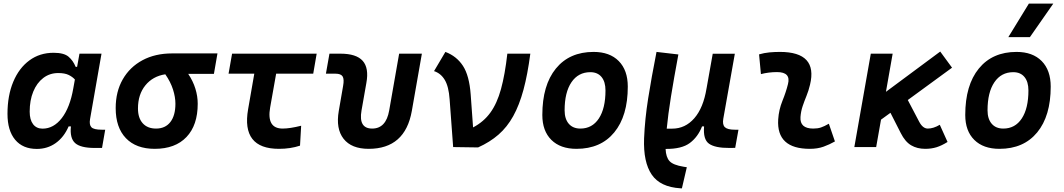

<svg xmlns="http://www.w3.org/2000/svg" viewBox="-20 -815 5899 1064"><path d="M407.2 -444.3 420.4 -517.6H542.5L479 -154.8Q473.6 -123.5 486.6 -109.9Q499.5 -96.2 543.9 -96.2H563L545.4 4.9H504.9Q426.3 4.9 396.2 -22.2Q366.2 -49.3 373 -114.7H360.4Q334.5 -54.7 288.8 -22.2Q243.2 10.3 184.1 10.3Q106.4 10.3 64 -40.5Q21.5 -91.3 21.5 -184.1Q21.5 -285.6 53.5 -361.8Q85.4 -438 142.8 -480.2Q200.2 -522.5 276.9 -522.5Q334.5 -522.5 359.9 -500.7Q385.3 -479 399.4 -444.3ZM302.7 -410.2Q255.4 -410.2 219.7 -382.8Q184.1 -355.5 164.3 -307.4Q144.5 -259.3 144.5 -196.3Q144.5 -151.4 163.3 -126.7Q182.1 -102.1 215.8 -102.1Q277.3 -102.1 322.5 -160.6Q367.7 -219.2 386.2 -325.7L395 -374.5Q381.8 -389.2 360.4 -399.7Q338.9 -410.2 302.7 -410.2Z M837.4 9.8Q734.4 9.8 677.7 -49.3Q621.1 -108.4 621.1 -215.8Q621.1 -307.1 660.2 -375.2Q699.2 -443.4 769.5 -481.2Q839.8 -519 934.1 -519H1185.1L1165.5 -405.8H1022.9Q1049.8 -365.7 1062.7 -323.7Q1075.7 -281.7 1075.7 -240.2Q1075.7 -121.1 1013.4 -55.7Q951.2 9.8 837.4 9.8ZM896 -403.3Q826.7 -392.6 785.6 -342Q744.6 -291.5 744.6 -213.9Q744.6 -161.1 771 -131.8Q797.4 -102.5 844.7 -102.5Q896 -102.5 924.1 -138.7Q952.1 -174.8 952.1 -240.2Q952.1 -276.9 938.7 -319.1Q925.3 -361.3 896 -403.3Z M1525.9 9.8Q1316.4 9.8 1355 -210L1389.2 -406.7H1246.6L1266.1 -517.6H1734.9L1715.8 -406.7H1510.3L1477.1 -219.7Q1456.5 -102.5 1546.4 -102.5Q1586.4 -102.5 1648.9 -118.2L1642.6 -7.8Q1589.4 9.8 1525.9 9.8Z M2022.9 9.8Q1927.7 9.8 1884 -45.9Q1840.3 -101.6 1857.4 -200.2L1881.3 -338.4Q1888.2 -376 1878.7 -391.4Q1869.1 -406.7 1838.9 -406.7H1786.1L1805.7 -517.6H1866.7Q1954.6 -517.6 1990 -477.8Q2025.4 -438 2010.3 -355.5L1983.4 -202.6Q1965.8 -102.5 2042.5 -102.5Q2119.1 -102.5 2136.7 -202.6L2191.9 -517.6H2317.9L2262.2 -200.2Q2225.1 9.8 2022.9 9.8Z M2491.2 0 2471.7 -264.2Q2466.8 -335.4 2444.8 -372.1Q2422.9 -408.7 2385.3 -420.9L2448.2 -527.3Q2510.3 -503.9 2545.4 -450.2Q2580.6 -396.5 2588.4 -291.5L2601.6 -108.9Q2660.2 -139.6 2697.3 -190.7Q2734.4 -241.7 2756.3 -321.3Q2778.3 -400.9 2791.5 -517.6H2918.9Q2903.8 -402.3 2880.9 -317.4Q2857.9 -232.4 2824.2 -171.6Q2790.5 -110.8 2742.7 -69.1Q2694.8 -27.3 2629.4 2Z M3174.8 9.8Q3085.4 9.8 3035.4 -39.8Q2985.4 -89.4 2985.4 -177.7Q2985.4 -342.8 3060.5 -435.1Q3135.7 -527.3 3269.5 -527.3Q3358.9 -527.3 3408.9 -476.6Q3459 -425.8 3459 -335Q3459 -172.4 3384 -81.3Q3309.1 9.8 3174.8 9.8ZM3196.3 -102.5Q3261.7 -102.5 3298.6 -158.4Q3335.4 -214.4 3335.4 -314Q3335.4 -361.8 3313.5 -388.4Q3291.5 -415 3251.5 -415Q3184.6 -415 3146.7 -359.1Q3108.9 -303.2 3108.9 -203.6Q3108.9 -156.2 3131.8 -129.4Q3154.8 -102.5 3196.3 -102.5Z M3758.8 229 3751 228.5Q3638.7 221.7 3591.6 152.6Q3544.4 83.5 3549.3 -48.3Q3553.7 -154.8 3571.8 -269Q3589.8 -383.3 3618.2 -527.3L3739.3 -513.2Q3714.4 -379.4 3698.2 -279.1Q3682.1 -178.7 3674.8 -102.1H3705.1Q3777.3 -102.1 3827.6 -159.7Q3877.9 -217.3 3895.5 -325.7V-325.2L3929.7 -517.1H4052.2L3988.3 -157.2Q3982.4 -124 3997.1 -110.1Q4011.7 -96.2 4052.2 -96.2H4072.3L4054.2 4.4L4022.9 4.9Q3942.9 5.4 3909.2 -18.6Q3875.5 -42.5 3881.8 -114.7H3870.6Q3848.1 -56.6 3803 -22.7Q3757.8 11.2 3668.5 10.3Q3670.4 56.2 3690.4 77.9Q3710.4 99.6 3768.1 108.9L3786.1 111.8Z M4573.2 -129.4 4606.9 -31.2Q4577.1 -14.2 4543.9 -2.2Q4510.7 9.8 4467.8 9.8Q4282.2 9.8 4292.5 -153.3Q4295.9 -206.5 4315.9 -255.9Q4335.9 -305.2 4346.7 -349.1Q4363.8 -415.5 4286.1 -415.5Q4239.7 -415.5 4196.8 -404.3L4186.5 -513.7Q4215.3 -522 4244.1 -524.7Q4272.9 -527.3 4301.8 -527.3Q4513.2 -527.3 4468.8 -345.2Q4460.9 -312 4449.2 -283.4Q4437.5 -254.9 4428 -226.8Q4418.5 -198.7 4416 -166.5Q4411.6 -102.5 4486.8 -102.5Q4511.2 -102.5 4529.5 -108.6Q4547.9 -114.7 4573.2 -129.4Z M4714.4 0 4805.7 -517.6H4926.8L4889.6 -306.2L5190.4 -529.3L5255.9 -439.9L5010.7 -260.7L5073.7 -140.6Q5093.8 -102.5 5121.6 -102.5Q5152.8 -102.5 5188 -123.5L5231 -28.3Q5198.2 -7.8 5169.7 1Q5141.1 9.8 5107.4 9.8Q5062.5 9.8 5029.3 -9.8Q4996.1 -29.3 4971.7 -77.6L4914.6 -189.9L4862.3 -151.9L4835.4 0Z M5518.6 9.8Q5429.2 9.8 5379.2 -39.8Q5329.1 -89.4 5329.1 -177.7Q5329.1 -342.8 5404.3 -435.1Q5479.5 -527.3 5613.3 -527.3Q5702.6 -527.3 5752.7 -476.6Q5802.7 -425.8 5802.7 -335Q5802.7 -172.4 5727.8 -81.3Q5652.8 9.8 5518.6 9.8ZM5540 -102.5Q5605.5 -102.5 5642.3 -158.4Q5679.2 -214.4 5679.2 -314Q5679.2 -361.8 5657.2 -388.4Q5635.3 -415 5595.2 -415Q5528.3 -415 5490.5 -359.1Q5452.6 -303.2 5452.6 -203.6Q5452.6 -156.2 5475.6 -129.4Q5498.5 -102.5 5540 -102.5ZM5567.9 -609.4 5681.6 -794.9H5816.9L5687.5 -609.4Z"/></svg>

Font: Cascadia Mono NF SemiBold
Style: Italic
Weight: 600
Italic angle: -10°
Monospace: yes
Designer: Aaron Bell
Foundry: Saja Typeworks
Version: Version 2404.023; ttfautohint (v1.8.4)